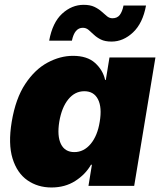

<svg xmlns="http://www.w3.org/2000/svg" viewBox="-20 -790 686 816"><path d="M198.7 6.8Q140.6 6.8 96.7 -23.7Q52.7 -54.2 33.4 -116.2Q14.2 -178.2 29.8 -272.5Q46.4 -371.6 87.4 -433.3Q128.4 -495.1 182.1 -523.9Q235.8 -552.7 290 -552.7Q350.6 -552.7 384 -522.5Q417.5 -492.2 426.8 -450.2H429.7L445.3 -545.9H640.6L550.3 0H356L370.6 -89.8H366.7Q342.8 -48.3 299.6 -20.8Q256.3 6.8 198.7 6.8ZM295.9 -143.6Q336.4 -143.6 365.5 -178.5Q394.5 -213.4 403.8 -272.5Q414.1 -333.5 396.5 -367.9Q378.9 -402.3 338.4 -402.3Q298.3 -402.3 270.3 -367.9Q242.2 -333.5 231.9 -272.5Q222.2 -211.9 239 -177.7Q255.9 -143.6 295.9 -143.6ZM454.1 -613.3Q426.3 -613.3 408.7 -622.1Q391.1 -630.9 378.9 -642.6Q366.7 -654.3 356.2 -663.1Q345.7 -671.9 332 -671.9Q296.9 -671.9 285.6 -617.2H189Q203.1 -694.3 244.1 -731.9Q285.2 -769.5 335.4 -769.5Q362.8 -769.5 380.9 -761Q398.9 -752.4 411.6 -741Q424.3 -729.5 434.8 -720.9Q445.3 -712.4 458 -712.4Q478.5 -712.4 489.3 -726.8Q500 -741.2 504.9 -766.6H600.6Q586.9 -691.4 545.4 -652.3Q503.9 -613.3 454.1 -613.3Z"/></svg>

Font: Inter Black
Style: Italic
Weight: 900
Italic angle: -9.39999°
Designer: Rasmus Andersson
Foundry: rsms
Version: Version 4.000;git-a52131595